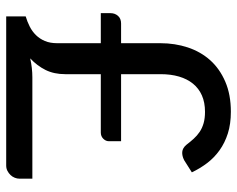

<svg xmlns="http://www.w3.org/2000/svg" viewBox="-93 -673 766 620"><g transform="rotate(90 290.0 -363.0)"><path d="M22.5 -337Q22.5 -351 31.2 -361Q40 -371 56 -371H119.5V-498Q119.5 -545 133.2 -586.5Q147 -628 174.5 -658.8Q202 -689.5 243.8 -707.5Q285.5 -725.5 341 -725.5Q380 -725.5 410.8 -715.8Q441.5 -706 465.2 -689Q489 -672 506.5 -649Q524 -626 536.5 -599.5L497 -574.5Q483 -567.5 470.5 -568.5Q458 -569.5 447.5 -582Q438 -594.5 428 -605.5Q418 -616.5 405.8 -624.8Q393.5 -633 377.8 -637.5Q362 -642 341 -642Q311 -642 288.2 -632Q265.5 -622 250.2 -603.2Q235 -584.5 227.2 -558Q219.5 -531.5 219.5 -498.5V-371H436V-331.5Q436 -321.5 428 -313.5Q420 -305.5 408 -305.5H219.5V-190.5Q219.5 -154.5 206 -127.2Q192.5 -100 168.5 -77.5Q199.5 -84.5 230 -84.5H557V-43Q557 -35.5 554 -27.8Q551 -20 545.2 -14Q539.5 -8 531.8 -4Q524 0 514.5 0H33V-63Q50 -68 65.8 -76Q81.5 -84 93.5 -96.2Q105.5 -108.5 112.5 -125.2Q119.5 -142 119.5 -164.5V-305.5H22.5Z"/></g></svg>

Font: TypoPRO Lato
Style: Regular
Weight: 500
Designer: Lukasz Dziedzic with Adam Twardoch and Botio Nikoltchev
Foundry: tyPoland Lukasz Dziedzic
Version: Version 2.010; 2014-09-01; http://www.latofonts.com/